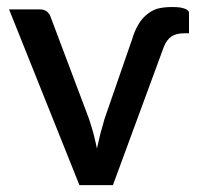

<svg xmlns="http://www.w3.org/2000/svg" viewBox="-20 -537 585 557"><path d="M283.2 -191.9 362.3 -420.4Q371.1 -450.2 383.8 -469.7Q394 -486.3 410.6 -498.5Q425.8 -509.8 442.4 -513.2Q459 -516.6 479.5 -516.6Q494.1 -516.6 503.9 -515.1Q514.6 -512.7 519 -510.7Q523.4 -508.8 526.4 -504.9Q528.3 -502.4 528.3 -500V-440.4H513.7Q492.2 -440.4 478 -431.6Q463.9 -422.4 455.6 -401.9L307.6 0H210.4L6.3 -509.8H95.2Q107.4 -509.8 115.7 -503.9Q124 -497.1 126.5 -488.8L238.3 -191.9Q249 -158.7 251.5 -148.4Q260.3 -112.3 261.2 -106Q262.2 -111.3 271 -148.4Q272.9 -156.7 283.2 -191.9Z"/></svg>

Font: Lato-SemiBold
Style: Regular
Weight: 500
Designer: Lukasz Dziedzic with Adam Twardoch and Botio Nikoltchev
Foundry: tyPoland Lukasz Dziedzic
Version: ""